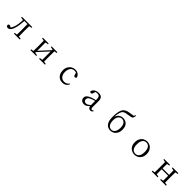

<svg xmlns="http://www.w3.org/2000/svg" viewBox="699 -3208 5602 5602"><g transform="rotate(45 3500.0 -407.0)"><path d="M209 -56.6Q225.6 -90.8 256.8 -90.8Q287.1 -90.8 319.3 -56.6Q358.4 -91.8 381.8 -168Q420.9 -276.4 427.7 -465.8L336.9 -483.4V-513.7H763.7V-483.4L681.6 -468.8Q679.7 -386.7 679.7 -286.1V-227.5Q679.7 -127 681.6 -44.9L763.7 -32.2V0H521.5V-32.2L602.5 -43.9Q604.5 -127.9 604.5 -227.5V-286.1Q604.5 -395.5 602.5 -476.6H474.6Q463.9 -278.3 425.8 -156.2Q387.7 -34.2 330.1 -2.9Q303.7 11.7 275.4 11.7Q246.1 11.7 227.5 -4.9Q209 -21.5 209 -56.6Z M1199.2 0V-32.2L1279.3 -43.9Q1282.2 -169.9 1282.2 -227.5V-286.1Q1282.2 -346.7 1279.3 -469.7L1199.2 -483.4V-513.7H1440.4V-483.4L1354.5 -468.8V-127L1645.5 -444.3V-468.8L1559.6 -483.4V-513.7H1800.8V-483.4L1720.7 -469.7Q1717.8 -408.2 1717.8 -286.1V-227.5Q1717.8 -106.4 1720.7 -43.9L1800.8 -32.2V0H1559.6V-32.2L1645.5 -44.9V-389.6L1354.5 -73.2V-44.9L1440.4 -32.2V0ZM1316.4 -32.2ZM1681.6 -483.4Z M2284.2 -257.8Q2284.2 -341.8 2319.3 -402.3Q2354.5 -462.9 2411.6 -495.6Q2468.8 -528.3 2536.1 -528.3Q2602.5 -528.3 2654.8 -491.2Q2707 -454.1 2721.7 -394.5Q2715.8 -357.4 2676.8 -357.9Q2637.7 -358.4 2626 -401.4L2604.5 -475.6Q2568.4 -487.3 2536.1 -488.3Q2460 -488.3 2411.6 -429.2Q2363.3 -370.1 2363.3 -264.6Q2363.3 -159.2 2415 -100.6Q2466.8 -42 2546.9 -42Q2593.8 -42 2634.8 -63Q2675.8 -84 2703.1 -124L2724.6 -114.3Q2699.2 -54.7 2649.4 -20.5Q2599.6 13.7 2526.4 13.7Q2453.1 13.7 2398.9 -19Q2344.7 -51.8 2314.5 -112.8Q2284.2 -173.8 2284.2 -257.8Z M3275.4 -121.1Q3275.4 -254.9 3584 -319.3V-350.6Q3584 -453.1 3537.1 -476.6Q3512.7 -488.3 3473.6 -488.3Q3434.6 -488.3 3404.3 -476.6L3382.8 -403.3Q3371.1 -359.4 3333 -359.4Q3293.9 -359.4 3290 -397.5Q3305.7 -458 3360.8 -493.2Q3416 -528.3 3497.1 -528.3Q3577.1 -528.3 3618.2 -487.3Q3659.2 -446.3 3659.2 -347.7V-111.3Q3659.2 -35.2 3702.1 -35.2Q3725.6 -35.2 3748 -58.6L3764.6 -38.1Q3731.4 11.7 3677.7 11.7Q3639.6 11.7 3616.2 -12.2Q3592.8 -36.1 3585.9 -77.1Q3540 -30.3 3504.4 -8.3Q3468.8 13.7 3414.1 13.7Q3359.4 13.7 3317.4 -20Q3275.4 -53.7 3275.4 -121.1ZM3356.4 -131.8Q3356.4 -86.9 3381.8 -65.9Q3407.2 -44.9 3443.4 -44.9Q3479.5 -44.9 3507.8 -60.5Q3536.1 -76.2 3584 -114.3V-287.1Q3392.6 -237.3 3365.2 -172.9Q3356.4 -152.3 3356.4 -131.8Z M4270.5 -320.3Q4270.5 -491.2 4308.6 -596.7Q4328.1 -650.4 4356.9 -676.3Q4385.7 -702.1 4420.9 -721.2Q4456.1 -740.2 4523.4 -751Q4590.8 -761.7 4625 -767.6Q4658.2 -773.4 4690.4 -778.3L4713.9 -828.1L4738.3 -822.3Q4722.7 -740.2 4706.1 -722.2Q4689.5 -704.1 4654.3 -697.3Q4619.1 -690.4 4560.5 -681.6Q4502 -672.9 4459 -663.1Q4416 -653.3 4384.3 -626.5Q4352.5 -599.6 4331.1 -526.9Q4309.6 -454.1 4304.7 -352.5Q4358.4 -514.6 4522.5 -514.6Q4581.1 -514.6 4631.3 -487.8Q4681.6 -460.9 4712.4 -404.8Q4743.2 -348.6 4743.2 -260.7Q4743.2 -171.9 4709.5 -109.9Q4675.8 -47.9 4622.1 -17.1Q4568.4 13.7 4507.8 13.7Q4396.5 13.7 4333.5 -67.4Q4270.5 -148.4 4270.5 -320.3ZM4352.5 -254.9Q4352.5 -144.5 4397 -85.4Q4441.4 -26.4 4508.8 -26.4Q4576.2 -26.4 4619.6 -85.4Q4663.1 -144.5 4663.1 -255.9Q4663.1 -367.2 4619.6 -420.9Q4576.2 -474.6 4508.8 -474.6Q4441.4 -474.6 4397 -419.9Q4352.5 -365.2 4352.5 -254.9Z M5253.9 -254.9Q5253.9 -345.7 5289.6 -406.2Q5325.2 -466.8 5381.8 -497.6Q5438.5 -528.3 5500 -528.3Q5561.5 -528.3 5617.2 -497.6Q5672.9 -466.8 5709 -406.2Q5745.1 -345.7 5745.1 -254.9Q5745.1 -164.1 5709.5 -104.5Q5673.8 -44.9 5617.7 -15.6Q5561.5 13.7 5500 13.7Q5438.5 13.7 5381.8 -15.6Q5325.2 -44.9 5289.6 -104.5Q5253.9 -164.1 5253.9 -254.9ZM5338.9 -254.9Q5338.9 -141.6 5381.3 -84Q5423.8 -26.4 5500 -26.4Q5575.2 -26.4 5618.2 -84Q5661.1 -141.6 5661.1 -254.9Q5661.1 -367.2 5618.2 -427.7Q5575.2 -488.3 5500 -488.3Q5423.8 -488.3 5381.3 -427.7Q5338.9 -367.2 5338.9 -254.9Z M6206.1 0V-32.2L6286.1 -43.9Q6289.1 -167 6289.1 -227.5V-286.1Q6289.1 -346.7 6286.1 -469.7L6206.1 -483.4V-513.7H6447.3V-483.4L6367.2 -469.7Q6365.2 -389.6 6365.2 -288.1H6634.8Q6634.8 -389.6 6632.8 -469.7L6553.7 -483.4V-513.7H6793.9V-483.4L6712.9 -469.7Q6710.9 -387.7 6710.9 -286.1V-227.5Q6710.9 -127 6712.9 -44.9L6793.9 -32.2V0H6553.7V-32.2L6632.8 -43.9Q6634.8 -126 6634.8 -250H6365.2Q6365.2 -127 6367.2 -44.9L6447.3 -32.2V0Z"/></g></svg>

Font: GenEi Koburi Mincho v6
Style: Regular
Weight: 400
Designer: o_tamon (Modified)
Foundry: o_tamon / Adobe Systems Incorporated
Version: Version 6.1